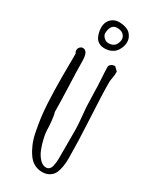

<svg xmlns="http://www.w3.org/2000/svg" viewBox="-251 -1067 949 1156"><g transform="rotate(30 223.5 -489.0)"><path d="M148.9 -850.1Q157.2 -833.5 173.8 -824Q190.4 -814.5 212.9 -814.5Q237.8 -814.5 255.4 -822.3Q272.9 -829.6 283.9 -840.6Q294.9 -851.6 302.2 -867.7Q313.5 -890.6 313.5 -915Q313.5 -923.8 311 -935.1Q308.1 -945.8 301 -957Q293.9 -968.3 283.7 -976.6Q272 -985.4 253.7 -990.7Q235.4 -996.1 212.9 -996.1Q189.9 -996.1 171.9 -985.6Q153.8 -975.1 143.8 -956.5Q133.8 -938 133.8 -914.6Q133.8 -880.4 148.9 -850.1ZM277.8 -912.6Q277.8 -895.5 267.1 -876.5Q260.7 -865.7 247.6 -859.4Q234.4 -853 217.3 -853Q206.1 -853 195.6 -859.6Q185.1 -866.2 178.5 -876Q171.9 -885.7 171.9 -894.5Q171.9 -923.3 183.3 -941.7Q194.8 -960 218.3 -960Q248 -960 262.9 -946Q277.8 -932.1 277.8 -912.6ZM79.1 -627Q78.6 -591.8 78.6 -544.4Q78.6 -440.4 83.5 -352.5Q86.4 -302.2 92 -260Q97.7 -217.8 106.9 -170.9Q115.2 -128.4 128.9 -95.7Q142.6 -63 161.6 -35.6Q179.7 -9.3 204.6 4.4Q229.5 18.1 259.8 18.1Q284.7 18.1 304.2 8.3Q322.3 -1.5 332.8 -15.9Q343.3 -30.3 349.1 -53.2Q354.5 -74.2 356.4 -93.8Q358.4 -113.3 358.4 -140.6Q358.4 -234.4 349.6 -401.9Q340.3 -565.4 340.3 -653.3Q340.3 -662.6 344.2 -684.6Q347.7 -703.1 347.7 -714.4V-731L323.2 -754.4Q309.1 -754.4 297.4 -746.6Q285.6 -738.8 285.6 -727.1Q285.6 -702.1 289.6 -641.1Q293 -587.9 293 -555.7L293.9 -526.9L294.9 -497.6V-490.7Q294.9 -456.5 301.3 -396.5Q307.6 -336.4 307.6 -302.2V-106.9Q307.6 -90.8 306.6 -79.8Q305.7 -68.8 302.2 -52.2Q298.8 -35.2 289.6 -26.1Q280.3 -17.1 266.1 -17.1Q243.2 -17.1 221.9 -39.8Q200.7 -62.5 187.5 -97.2Q175.3 -130.4 168 -162.6Q160.6 -194.8 160.6 -216.8Q160.6 -242.7 156.2 -281.7Q151.9 -320.8 146.5 -333Q146.5 -391.1 142.1 -507.3Q137.2 -617.7 137.2 -680.7Q137.2 -752 101.1 -752Q89.4 -752 80.8 -742.7Q72.3 -733.4 72.3 -721.2Q72.3 -709 79.6 -700.7Q79.6 -662.1 79.1 -627Z"/></g></svg>

Font: Amatica SC
Style: Bold
Weight: 400
Designer: Vernon Adams, Ben Nathan
Foundry: newtypography
Version: Version 2.000